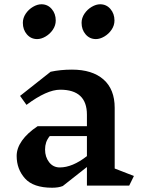

<svg xmlns="http://www.w3.org/2000/svg" viewBox="-20 -869 670 899"><path d="M87 -762Q87 -785 100.5 -805Q114 -825 134.5 -837Q155 -849 174 -849Q203 -849 222 -827Q241 -805 241 -773Q241 -750 227.5 -730Q214 -710 193.5 -698Q173 -686 154 -686Q125 -686 106 -708Q87 -730 87 -762ZM362 -762Q362 -785 375.5 -805Q389 -825 409.5 -837Q430 -849 449 -849Q478 -849 497 -827Q516 -805 516 -773Q516 -750 502.5 -730Q489 -710 468.5 -698Q448 -686 429 -686Q400 -686 381 -708Q362 -730 362 -762ZM585 0H387V-87L274 2Q254 10 224 10Q136 10 97 -33.5Q58 -77 58 -139Q58 -175 83 -210.5Q108 -246 156 -278H387V-332Q387 -449 262 -449Q199 -449 104 -378L74 -420L217 -533Q263 -543 317 -543Q412 -543 464.5 -497Q517 -451 517 -364V-80L607 -45ZM387 -138V-232H213Q201 -217 196 -202Q191 -187 191 -169Q191 -134 210 -109.5Q229 -85 260 -85Q319 -85 387 -138Z"/></svg>

Font: InknutAntiqua
Style: Medium
Weight: 500
Designer: Claus Eggers Srensen
Foundry: Claus Eggers Srensen
Version: Version 1.000; ttfautohint (v1.2) -l 7 -r 28 -G 50 -x 13 -D 